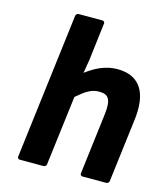

<svg xmlns="http://www.w3.org/2000/svg" viewBox="-109 -802 777 899"><g transform="rotate(15 279.0 -353.0)"><path d="M60 0C59 5 63 12 71 12H186C191 12 199 8 200 0L242 -338C285 -375 311 -392 348 -392C393 -392 410 -372 400 -293L364 0C363 5 367 12 375 12H490C495 12 503 8 504 0L542 -308C558 -435 518 -516 404 -516C345 -516 296 -490 254 -458L265 -524L287 -706C288 -711 284 -718 276 -718H161C156 -718 148 -714 147 -706Z"/></g></svg>

Font: Falling Sky
Style: BdObl
Weight: 700
Designer: Paul D. Hunt
Foundry: Adobe Systems Incorporated
Version: Version 1.02